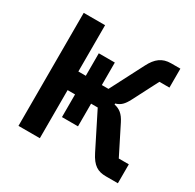

<svg xmlns="http://www.w3.org/2000/svg" viewBox="-153 -863 1041 1027"><g transform="rotate(30 368.0 -349.0)"><path d="M82 0H214V-297H260V-157H359V-297H400L509 -80C540 -18 572 0 622 0H696V-117H634L547 -290C526 -332 503 -349 470 -356V-362C501 -371 517 -388 536 -424L617 -581H679V-698H622C568 -698 534 -672 506 -617L400 -412H359V-551H260V-412H214V-698H82Z"/></g></svg>

Font: Braiins Sans SemiBold
Style: Regular
Weight: 600
Designer: Mike Abbink, Paul van der Laan, Pieter van Rosmalen, Jiri Chlebus, Lubos Buracinsky
Foundry: Bold Monday, Sudetype
Version: Version 1.000;hotconv 1.0.109;makeotfexe 2.5.65596